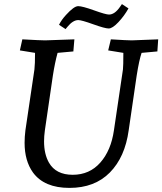

<svg xmlns="http://www.w3.org/2000/svg" viewBox="-20 -902 792 937"><path d="M141 -60Q100 -117 100 -205Q100 -234 104 -266L148 -563Q151 -588 151 -644L77 -656L89 -710Q180 -705 200 -705L343 -710L338 -651L261 -644Q248 -597 238 -533L199 -266Q195 -237 195 -212Q195 -150 219 -108Q253 -49 335 -49Q417 -49 469.5 -108.5Q522 -168 536 -266L580 -563Q582 -580 582 -644L508 -656L521 -710Q602 -705 623 -705L752 -710L748 -651L671 -644Q659 -609 647 -533L608 -266Q590 -135 516 -60Q442 15 319 15Q196 15 141 -60ZM362 -804Q336 -804 309 -771L300 -760L268 -781Q280 -805 302 -829Q341 -872 361.5 -872Q382 -872 439 -851.5Q496 -831 512 -831Q540 -831 566 -869L575 -882L607 -861Q587 -825 558 -794Q529 -763 510.5 -763Q492 -763 435 -783.5Q378 -804 362 -804Z"/></svg>

Font: Andada
Style: Italic
Weight: 400
Italic angle: -8.29999°
Designer: Carolina Giovagnoli
Foundry: Carolina Giovagnoli
Version: Version 1.003